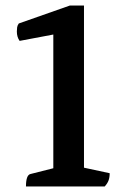

<svg xmlns="http://www.w3.org/2000/svg" viewBox="-20 -675 452 695"><path d="M74 0Q74 -41 90 -45L173 -66V-550L51 -527Q41 -541 41 -561Q41 -569 42 -576Q43 -583 48 -590L233 -655H284V-68L377 -48Q377 -33 373 -22Q369 -11 359 0Z"/></svg>

Font: Petrona SemiBold
Style: Regular
Weight: 600
Designer: Ringo R. Seeber
Foundry: Ringo R. Seeber
Version: Version 2.001; ttfautohint (v1.8.3)